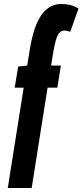

<svg xmlns="http://www.w3.org/2000/svg" viewBox="-20 -730 413 960"><path d="M71.1 -397.3 116.1 -402.2 129.6 -486Q142.4 -563.1 163.8 -612.7Q185.2 -662.3 216.2 -686.1Q247.1 -710 286.5 -710Q310.9 -710 331 -705Q351 -700 372.7 -687.6L331.1 -570.5Q320.7 -574.9 314.2 -576Q307.7 -577.2 301.7 -577.2Q287.8 -577.2 278 -567.1Q268.2 -557.1 260.7 -533.5Q253.2 -510 246.3 -469.2L235.6 -402.2H284.4L266.7 -291.8H217.9L138.4 210H18.9L98.4 -291.8H53.4Z"/></svg>

Font: Georama ExtraCondensed Thin
Style: Regular
Weight: 100
Width: 2
Designer: Jean-Baptiste Levee
Foundry: Production Type
Version: Version 1.001